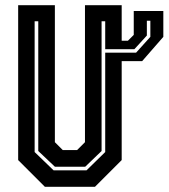

<svg xmlns="http://www.w3.org/2000/svg" viewBox="-20 -720 650 740"><path d="M495.5 -677.5H609.5V-578L528 -484.5H449V-103L346 0H153L50 -103V-700H191.5V-172L222 -141.5H277L307.5 -172V-700H449V-563H473L495.5 -585.5ZM186.5 -63.5H313.5L385.5 -134V-517H504.5L559.5 -578V-640H546V-583L498 -530.5H385.5V-638H371.5V-138L308.5 -77.5H191.5L127.5 -138V-638H113.5V-134Z"/></svg>

Font: Tourney Condensed Regular
Style: Bold
Weight: 700
Width: 3
Designer: Tyler Finck
Foundry: Etcetera Type Co
Version: Version 1.010; ttfautohint (v1.8.3)